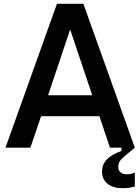

<svg xmlns="http://www.w3.org/2000/svg" viewBox="-20 -783 744 1018"><path d="M141 0H9L282 -763H422L695 0H563L507 -167H198ZM352 -627 235 -278H469ZM521 127Q521 89 545.5 63Q570 37 624 17V0H695Q640 44 623.5 61Q607 78 607 101Q607 120 618.5 130.5Q630 141 652 141Q674 141 695 132V206Q660 215 632 215Q580 215 550.5 191.5Q521 168 521 127Z"/></svg>

Font: Open Sauce One SemiBold
Style: Regular
Weight: 600
Designer: Alfredo Marco Pradil
Foundry: Creative Sauce Fz LLC
Version: Version 1.477